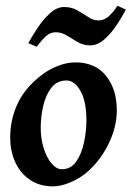

<svg xmlns="http://www.w3.org/2000/svg" viewBox="-20 -641 465 679"><path d="M393.1 -251Q393.1 -190.9 363 -130.4Q333 -69.8 282.7 -27.8Q259.3 -8.8 227.1 4.6Q194.8 18.1 167.5 18.1Q120.6 18.1 86.7 -4.6Q52.7 -27.3 34.4 -66.4Q16.1 -105.5 16.1 -154.3Q16.1 -218.8 42.5 -274.9Q68.8 -331.1 128.9 -377Q152.3 -395 184.3 -407.7Q216.3 -420.4 246.6 -420.4Q316.9 -420.4 355 -372.8Q393.1 -325.2 393.1 -251ZM285.6 -214.8Q285.6 -283.2 264.4 -319.8Q243.2 -356.4 215.3 -356.4Q181.6 -356.4 161.6 -330.6Q141.6 -304.7 132.8 -266.1Q124 -227.5 124 -189.5Q124 -149.4 134.8 -116Q145.5 -82.5 162.6 -62.5Q179.7 -42.5 198.7 -42.5Q231 -42.5 250 -70.3Q269 -98.1 277.3 -138.2Q285.6 -178.2 285.6 -214.8ZM425.3 -606.9Q412.6 -583 393.1 -553.2Q373.5 -523.4 349.4 -502Q325.2 -480.5 298.8 -480.5Q274.9 -480.5 255.1 -491.9Q235.4 -503.4 216.8 -515.1Q198.2 -526.9 176.8 -526.9Q158.2 -526.9 143.6 -513.9Q128.9 -501 109.9 -475.6L80.1 -488.3Q93.3 -512.7 113 -542.5Q132.8 -572.3 157 -594.2Q181.2 -616.2 207 -616.2Q232.9 -616.2 253.4 -604.5Q273.9 -592.8 292 -580.8Q310.1 -568.8 328.1 -568.8Q346.7 -568.8 362.3 -581.5Q377.9 -594.2 395.5 -620.6Z"/></svg>

Font: Dai Banna SIL SemiBold
Style: Italic
Weight: 600
Italic angle: -11°
Designer: Victor Gaultney
Foundry: SIL International
Version: Version 4.000